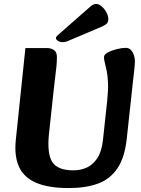

<svg xmlns="http://www.w3.org/2000/svg" viewBox="-20 -939 715 975"><path d="M329 16Q227 16 164.5 -10.5Q102 -37 77 -91Q52 -145 60 -226L109 -695H220Q237 -695 253 -685.5Q269 -676 269 -649Q269 -625 266.5 -601Q264 -577 260 -545Q256 -513 251 -466L229 -262Q218 -160 245 -117Q272 -74 353 -74Q390 -74 421.5 -88.5Q453 -103 475 -137Q497 -171 503 -230L524 -424Q530 -480 528.5 -517Q527 -554 522 -578.5Q517 -603 512.5 -619.5Q508 -636 508 -649Q508 -662 527.5 -672.5Q547 -683 573 -689.5Q599 -696 619 -696Q635 -696 645 -685Q655 -674 660 -658.5Q665 -643 665 -630Q665 -613 662 -584.5Q659 -556 655 -524L624 -238Q614 -140 576.5 -84.5Q539 -29 477 -6.5Q415 16 329 16ZM273 -760Q264 -752 264 -746Q264 -738 274.5 -731.5Q285 -725 297 -725Q305 -725 310.5 -726Q316 -727 323 -730L500 -805Q515 -812 522.5 -819.5Q530 -827 530 -842Q530 -858 520.5 -876Q511 -894 496.5 -906.5Q482 -919 468 -919Q454 -919 438 -905Z"/></svg>

Font: Alkatra
Style: Regular
Weight: 400
Designer: Suman Bhandary
Version: Version 1.100;gftools[0.9.22]